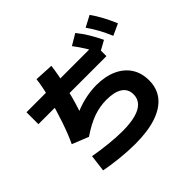

<svg xmlns="http://www.w3.org/2000/svg" viewBox="-181 -1000 1226 1226"><g transform="rotate(-45 432.0 -387.0)"><path d="M44.8 -627.5H659.1V-519.8H44.8ZM548.5 -720.9 622.9 -765.2Q651.4 -730.1 675 -691.3Q698.5 -652.4 721.7 -604.6L645.7 -562.6Q623 -608.9 600.1 -646.1Q577.2 -683.3 548.5 -720.9ZM693.3 -742 769.3 -782.2Q795.6 -745.1 816.7 -705.8Q837.8 -666.4 859.4 -616L781.9 -580.5Q761.4 -628.8 740.4 -667.2Q719.4 -705.6 693.3 -742ZM128.2 -18.9 142.5 -133.3Q207.1 -121.6 273.5 -114.8Q339.9 -108 393 -108Q464 -108 512.4 -121.1Q560.7 -134.2 585 -160.3Q609.4 -186.4 609.4 -224.6Q609.4 -273.2 571.7 -298.1Q534 -323.1 462 -323.1Q401.4 -323.1 343.7 -302.6Q286.1 -282 215.8 -234.4L104.9 -278.9Q132.5 -336.3 161.4 -421.2Q190.3 -506.2 211.7 -590.7Q233 -675.2 239.3 -731.4L366.7 -724.9Q357.9 -650.7 331.5 -541.8Q305 -432.9 278.7 -364.9L257.2 -380.2Q313.2 -407.5 369.5 -421Q425.9 -434.4 481.1 -435Q561.9 -435 620.7 -408.5Q679.6 -382 711.2 -333.4Q742.9 -284.9 742.9 -217.9Q742.9 -145.3 702.7 -95.1Q662.4 -44.9 584.3 -18.7Q506.2 7.4 393 7.4Q331.6 7.4 259.9 0.1Q188.2 -7.2 128.2 -18.9Z"/></g></svg>

Font: Pretendard GOV Variable
Style: Regular
Weight: 400
Designer: Base glyphs from Inter by Rasmus Andersson; Hangul glyphs from Noto Sans CJK(Source Han Sans) by Jang Soo-young and Kang
Foundry: Kil Hyung-jin
Version: Version 1.307;Glyphs 3.2 (3192)